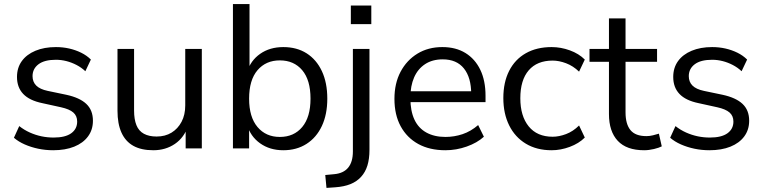

<svg xmlns="http://www.w3.org/2000/svg" viewBox="-20 -725 3727 938"><path d="M240 9Q202 9 166.5 1.5Q131 -6 100.5 -19.5Q70 -33 48 -52L74 -109Q98 -90 126 -77.5Q154 -65 183 -59Q212 -53 242 -53Q299 -53 328 -74Q357 -95 357 -131Q357 -159 338 -175.5Q319 -192 278 -201L187 -221Q124 -234 93.5 -266Q63 -298 63 -349Q63 -394 86.5 -426.5Q110 -459 153 -477Q196 -495 253 -495Q287 -495 318 -488Q349 -481 376.5 -467.5Q404 -454 424 -434L397 -377Q378 -395 354 -407.5Q330 -420 304.5 -426.5Q279 -433 253 -433Q197 -433 168 -411Q139 -389 139 -353Q139 -325 157 -307Q175 -289 213 -281L304 -262Q369 -248 401.5 -217.5Q434 -187 434 -135Q434 -91 410 -58.5Q386 -26 342.5 -8.5Q299 9 240 9Z M729 9Q670 9 631.5 -12.5Q593 -34 573.5 -77Q554 -120 554 -184V-486H635V-185Q635 -142 646.5 -113.5Q658 -85 683 -71.5Q708 -58 745 -58Q787 -58 818 -77Q849 -96 867 -130Q885 -164 885 -210V-486H966V0H887V-112H900Q880 -53 834.5 -22Q789 9 729 9Z M1364 9Q1298 9 1250.5 -25Q1203 -59 1187 -116H1197V0H1118V-705H1199V-373H1187Q1204 -429 1251 -462Q1298 -495 1364 -495Q1430 -495 1478 -464.5Q1526 -434 1552.5 -377.5Q1579 -321 1579 -243Q1579 -166 1552.5 -109.5Q1526 -53 1477.5 -22Q1429 9 1364 9ZM1347 -56Q1416 -56 1456.5 -104.5Q1497 -153 1497 -243Q1497 -334 1456.5 -382Q1416 -430 1347 -430Q1279 -430 1238 -382Q1197 -334 1197 -243Q1197 -153 1238 -104.5Q1279 -56 1347 -56Z M1694 -607V-698H1794V-607ZM1575 193 1569 130 1612 126Q1658 122 1681 94Q1704 66 1704 15V-486H1785V7Q1785 51 1775 83.5Q1765 116 1744 139Q1723 162 1692 174.5Q1661 187 1618 190Z M2156 9Q2079 9 2023.5 -21.5Q1968 -52 1937.5 -108Q1907 -164 1907 -242Q1907 -318 1937 -374.5Q1967 -431 2019.5 -463Q2072 -495 2141 -495Q2207 -495 2254 -466Q2301 -437 2326.5 -384Q2352 -331 2352 -257V-226H1969V-279H2298L2282 -266Q2282 -346 2246.5 -390.5Q2211 -435 2143 -435Q2092 -435 2056.5 -411.5Q2021 -388 2003 -346.5Q1985 -305 1985 -250V-244Q1985 -183 2004.5 -141Q2024 -99 2063 -77.5Q2102 -56 2156 -56Q2199 -56 2239.5 -69.5Q2280 -83 2316 -114L2344 -57Q2311 -27 2260 -9Q2209 9 2156 9Z M2675 9Q2602 9 2549 -23Q2496 -55 2467.5 -112.5Q2439 -170 2439 -246Q2439 -323 2467.5 -379Q2496 -435 2549 -465Q2602 -495 2675 -495Q2720 -495 2764 -479Q2808 -463 2837 -434L2809 -375Q2780 -403 2745.5 -416Q2711 -429 2680 -429Q2604 -429 2563 -381.5Q2522 -334 2522 -245Q2522 -158 2563 -107.5Q2604 -57 2680 -57Q2711 -57 2745.5 -70Q2780 -83 2809 -112L2837 -53Q2808 -24 2763.5 -7.5Q2719 9 2675 9Z M3127 9Q3041 9 2998 -37Q2955 -83 2955 -168V-423H2860V-486H2955V-635H3036V-486H3190V-423H3036V-176Q3036 -119 3060 -89.5Q3084 -60 3138 -60Q3154 -60 3170 -64Q3186 -68 3199 -72L3213 -10Q3200 -3 3175 3Q3150 9 3127 9Z M3446 9Q3408 9 3372.5 1.5Q3337 -6 3306.5 -19.5Q3276 -33 3254 -52L3280 -109Q3304 -90 3332 -77.5Q3360 -65 3389 -59Q3418 -53 3448 -53Q3505 -53 3534 -74Q3563 -95 3563 -131Q3563 -159 3544 -175.5Q3525 -192 3484 -201L3393 -221Q3330 -234 3299.5 -266Q3269 -298 3269 -349Q3269 -394 3292.5 -426.5Q3316 -459 3359 -477Q3402 -495 3459 -495Q3493 -495 3524 -488Q3555 -481 3582.5 -467.5Q3610 -454 3630 -434L3603 -377Q3584 -395 3560 -407.5Q3536 -420 3510.5 -426.5Q3485 -433 3459 -433Q3403 -433 3374 -411Q3345 -389 3345 -353Q3345 -325 3363 -307Q3381 -289 3419 -281L3510 -262Q3575 -248 3607.5 -217.5Q3640 -187 3640 -135Q3640 -91 3616 -58.5Q3592 -26 3548.5 -8.5Q3505 9 3446 9Z"/></svg>

Font: Nunito Sans 12pt ExtraLight 12pt
Style: Regular
Weight: 400
Version: Version 3.101;gftools[0.9.27]